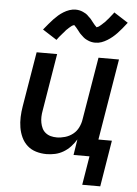

<svg xmlns="http://www.w3.org/2000/svg" viewBox="-60 -810 721 1008"><g transform="rotate(5 300.0 -306.0)"><path d="M412 152 437 0H353L366 -83Q354 -63 337.5 -45Q321 -27 300 -14.5Q279 -2 256 3Q233 8 211 8Q182 8 155.5 0Q129 -8 109.5 -25.5Q90 -43 78.5 -67.5Q67 -92 62.5 -119Q58 -146 59 -174.5Q60 -203 65 -232L113 -520H221L171 -217Q168 -201 167.5 -185Q167 -169 170 -153.5Q173 -138 179.5 -124.5Q186 -111 198 -101.5Q210 -92 225 -88Q240 -84 257 -84Q278 -84 300.5 -90.5Q323 -97 341.5 -111.5Q360 -126 370.5 -147.5Q381 -169 384 -191L439 -520H547L476 -92H547L507 152ZM211 -594 136 -642Q150 -659 162 -673.5Q174 -688 185.5 -700Q197 -712 208.5 -722Q220 -732 234.5 -741Q249 -750 265 -755.5Q281 -761 298 -761Q303 -761 308 -760.5Q313 -760 317.5 -759Q322 -758 327 -756.5Q332 -755 336 -753Q340 -751 344 -749Q348 -747 352.5 -744.5Q357 -742 360.5 -738.5Q364 -735 367.5 -731.5Q371 -728 374.5 -725Q378 -722 381 -718.5Q384 -715 386.5 -711.5Q389 -708 391.5 -705Q394 -702 398 -697Q402 -692 405 -688.5Q408 -685 412 -681.5Q416 -678 416 -677H415Q415 -679 419 -680Q423 -681 426 -683Q429 -685 433 -688.5Q437 -692 439 -693.5Q441 -695 443 -697Q445 -699 447 -701Q449 -703 451.5 -705Q454 -707 456.5 -709.5Q459 -712 461.5 -715Q464 -718 466.5 -721Q469 -724 472 -727Q475 -730 477.5 -733.5Q480 -737 483 -740.5Q486 -744 489 -748Q492 -752 495.5 -756Q499 -760 501 -764L576 -716Q562 -698 550.5 -684Q539 -670 527.5 -658Q516 -646 504 -636Q492 -626 477.5 -617Q463 -608 447.5 -602.5Q432 -597 415 -597Q410 -597 405 -597.5Q400 -598 395 -599Q390 -600 385.5 -601.5Q381 -603 376.5 -605Q372 -607 368 -609Q364 -611 360 -613.5Q356 -616 352 -619.5Q348 -623 344.5 -626.5Q341 -630 337.5 -633Q334 -636 331 -639.5Q328 -643 325.5 -646.5Q323 -650 320.5 -653Q318 -656 314 -661Q310 -666 307 -669.5Q304 -673 300 -676.5Q296 -680 296 -681H297Q297 -679 293 -678Q289 -677 286 -675Q283 -673 279 -669.5Q275 -666 273 -664.5Q271 -663 269 -661Q267 -659 265 -657Q263 -655 260.5 -653Q258 -651 256 -648.5Q254 -646 251.5 -643Q249 -640 246.5 -637Q244 -634 241 -631Q238 -628 235.5 -624.5Q233 -621 229.5 -617.5Q226 -614 223 -610Q220 -606 217 -602Q214 -598 211 -594Z"/></g></svg>

Font: Iosevka Semibold Extended
Style: Italic
Weight: 600
Width: 7
Italic angle: -9°
Monospace: yes
Designer: Belleve Invis
Foundry: Belleve Invis
Version: Version 32.5.0; ttfautohint (v1.8.4)